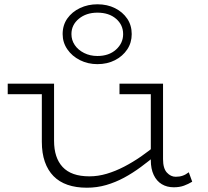

<svg xmlns="http://www.w3.org/2000/svg" viewBox="-20 -861 968 895"><path d="M385 14Q334 14 295 0.5Q256 -13 229.5 -40Q203 -67 189 -107Q175 -147 175 -200V-471H232V-205Q232 -165 242 -134.5Q252 -104 272 -82.5Q292 -61 323 -50Q354 -39 397 -39Q437 -39 477.5 -51Q518 -63 558.5 -84Q599 -105 638 -132Q677 -159 712 -189V-142Q675 -111 636.5 -82.5Q598 -54 558 -32.5Q518 -11 475 1.5Q432 14 385 14ZM16 -422V-471H214V-422ZM790 12Q758 12 734 -2.5Q710 -17 696.5 -45.5Q683 -74 683 -114V-471H740V-119Q740 -76 758 -56.5Q776 -37 799 -37Q817 -37 831.5 -42Q846 -47 860 -58L876 -14Q858 -3 837.5 4.5Q817 12 790 12ZM537 -422V-471H728V-422ZM434 -562Q390 -562 353 -580.5Q316 -599 294 -631Q272 -663 272 -702Q272 -744 294 -775Q316 -806 353 -823.5Q390 -841 434 -841Q480 -841 516 -823Q552 -805 573 -774Q594 -743 594 -702Q594 -662 573 -630.5Q552 -599 516 -580.5Q480 -562 434 -562ZM434 -600Q488 -600 521 -630Q554 -660 554 -702Q554 -745 521 -773.5Q488 -802 434 -802Q382 -802 347.5 -773.5Q313 -745 313 -702Q313 -674 328.5 -651Q344 -628 372 -614Q400 -600 434 -600Z"/></svg>

Font: BioRhyme SemiExpanded Light
Style: Regular
Weight: 300
Width: 6
Designer: Aoife Mooney
Foundry: Aoife Mooney Type
Version: Version 1.600;gftools[0.9.33]